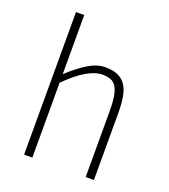

<svg xmlns="http://www.w3.org/2000/svg" viewBox="-134 -823 809 920"><g transform="rotate(20 271.0 -363.5)"><path d="M409.2 0V-335Q409.2 -382.3 403.8 -412.4Q398.4 -442.4 387.2 -459.5Q376 -476.6 358.6 -482.7Q341.3 -488.8 317.9 -488.8Q281.2 -488.8 236.3 -462.6Q191.4 -436.5 137.2 -381.8V0H95.2V-727.1H137.2V-425.8Q187.5 -472.2 231.9 -499.5Q276.4 -526.9 318.8 -526.9Q359.4 -526.9 385 -514.6Q410.6 -502.4 425.3 -478.8Q439.9 -455.1 445.6 -420.7Q451.2 -386.2 451.2 -341.8V0Z"/></g></svg>

Font: Clear Sans Thin
Style: Regular
Weight: 250
Foundry: Intel Corporation
Version: Version 1.00